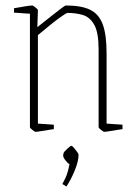

<svg xmlns="http://www.w3.org/2000/svg" viewBox="-20 -470 494 699"><path d="M109 10Q107 10 98 3Q89 -4 89 -7V-420L31 -424V-440Q58 -445 75 -447.5Q92 -450 98 -450Q100 -450 109 -443Q118 -436 118 -433L116 -371Q127 -380 143.5 -393Q160 -406 176.5 -419Q193 -432 205 -441Q217 -450 220 -450Q276 -450 308 -434.5Q340 -419 354 -381.5Q368 -344 368 -276V-20L426 -16V0Q399 4 382 7Q365 10 359 10Q357 10 348 3Q339 -4 339 -7V-290Q339 -352 323 -380Q307 -408 281.5 -415.5Q256 -423 226 -423Q222 -423 203.5 -410Q185 -397 161.5 -378Q138 -359 118 -342V-20L176 -16V0Q149 4 132 7Q115 10 109 10ZM222 209 207 200Q220 177 225 160.5Q230 144 233 128Q224 122 216.5 111.5Q209 101 210 94L212 86Q213 83 224.5 72Q236 61 240 61Q243 61 249 68Q255 75 260.5 82.5Q266 90 266 94Q266 116 253 148.5Q240 181 222 209Z"/></svg>

Font: Grenze Gotisch Thin
Style: Regular
Weight: 100
Designer: Renata Polastri
Foundry: Omnibus-Type
Version: Version 1.001